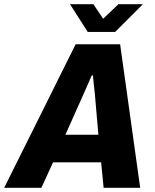

<svg xmlns="http://www.w3.org/2000/svg" viewBox="-59 -899 744 919"><path d="M-39 0 303 -687H516L612 0H437L425 -122H195L139 0ZM254 -254H412L398 -414Q397 -429 395.5 -445Q394 -461 392 -477Q390 -493 388.5 -508.5Q387 -524 386 -538H380Q372 -519 362 -496.5Q352 -474 342.5 -452.5Q333 -431 325 -413ZM625 -879 492 -746H361L276 -879H388L455 -779L404 -780L508 -879Z"/></svg>

Font: Archivo SemiCondensed ExtraBold
Style: Italic
Weight: 800
Width: 4
Italic angle: -10°
Designer: Hector Gatti
Foundry: Omnibus-Type
Version: Version 2.001